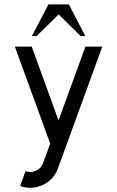

<svg xmlns="http://www.w3.org/2000/svg" viewBox="-20 -665 542 889"><path d="M120.1 204.6Q96.7 204.6 73.2 196.3L98.1 127.4Q109.4 131.3 120.1 131.3Q133.8 131.3 147 125Q170.9 114.3 179.7 89.4L212.4 0L48.8 -449.2H127L251 -107.4L375.5 -449.2H453.6L248.5 114.3Q229 167.5 177.7 191.4Q149.4 204.6 120.1 204.6ZM375 -498H353.5L251.5 -598.1L149.4 -498H127.9L204.1 -644.5H298.8Z"/></svg>

Font: Catrinity
Style: Regular
Weight: 400
Designer: Alexander Lange
Foundry: High-Logic / Made with FontCreator
Version: Version 2.090;May 20, 2024;FontCreator 15.0.0.2974 64-bit